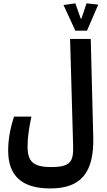

<svg xmlns="http://www.w3.org/2000/svg" viewBox="-20 -921 626 1122"><path d="M273.9 180.2C449.2 180.2 530.8 92.8 524.9 -122.1L510.3 -693.4H389.6L407.2 -73.7C410.2 21 395.5 55.2 278.8 55.2C174.3 55.2 141.1 22.9 141.1 -64.5C141.1 -114.3 148.9 -171.4 163.6 -239.7H62C38.1 -165.5 27.8 -104 27.8 -40.5C27.8 104.5 105.5 180.2 273.9 180.2ZM420.4 -741.7H488.3L554.2 -894L485.8 -901.4L456.1 -812.5H451.7L420.4 -901.4L351.1 -891.6Z"/></svg>

Font: Cascadia Code PL SemiBold
Style: Regular
Weight: 600
Monospace: yes
Designer: Aaron Bell
Foundry: Saja Typeworks
Version: Version 2404.023